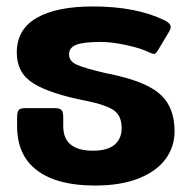

<svg xmlns="http://www.w3.org/2000/svg" viewBox="-20 -560 592 595"><path d="M33 -169V-196Q33 -213 38 -219Q43 -225 59 -225H148Q165 -225 170.5 -219Q176 -213 176 -196V-169Q176 -93 268 -93Q313 -93 335 -111.5Q357 -130 357 -163Q357 -201 333 -218Q309 -235 245 -248Q137 -269 84.5 -301Q32 -333 32 -397Q32 -469 93.5 -504.5Q155 -540 268 -540Q402 -540 490 -497Q509 -488 509 -476Q509 -470 504 -462L470 -405Q463 -393 457 -393Q452 -393 442 -398Q415 -411 370.5 -420.5Q326 -430 292 -430Q240 -430 217 -421.5Q194 -413 194 -391Q194 -370 219 -359Q244 -348 309 -333Q317 -332 346 -325Q443 -302 482 -262.5Q521 -223 521 -153Q521 -105 493 -67Q465 -29 409.5 -7Q354 15 274 15Q158 15 95.5 -31.5Q33 -78 33 -169Z"/></svg>

Font: Mitr Medium
Style: Regular
Weight: 500
Designer: Thanarat Vachiruckul
Foundry: Cadson Demak
Version: Version 1.003